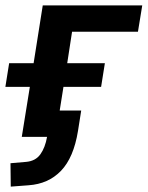

<svg xmlns="http://www.w3.org/2000/svg" viewBox="-24 -509 549 714"><path d="M16 185 15 98 73 93Q108 90 126 65Q144 40 151 0H57L87 -186H-4L10 -274H101L135 -489H505L489 -391H244L226 -274H366L352 -186H212L198 -98H278L266 -22Q250 77 203 126Q156 175 82 180Z"/></svg>

Font: Nunito Sans
Style: Bold Italic
Weight: 700
Italic angle: -9°
Designer: Vernon Adams
Foundry: Vernon Adams
Version: Version 3.006; ttfautohint (v1.8.3)